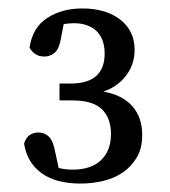

<svg xmlns="http://www.w3.org/2000/svg" viewBox="-20 -851 403 455"><path d="M124 -758Q120 -735 109.5 -726Q99 -717 85 -717Q62 -717 50 -738Q57 -786 92 -808.5Q127 -831 175 -831Q231 -831 265 -804.5Q299 -778 299 -733Q299 -698 278.5 -671.5Q258 -645 225 -634Q270 -626 293.5 -599.5Q317 -573 317 -531Q317 -500 304.5 -478.5Q292 -457 272 -443Q252 -429 225.5 -422.5Q199 -416 171 -416Q112 -416 78 -441Q44 -466 37 -511Q42 -526 51 -531.5Q60 -537 71 -537Q85 -537 95.5 -527.5Q106 -518 111 -490L119 -453Q134 -449 152 -449Q196 -449 219.5 -471.5Q243 -494 243 -534Q243 -571 221.5 -592Q200 -613 152 -613H121V-653H147Q228 -653 228 -724Q228 -759 208.5 -777.5Q189 -796 155 -796Q150 -796 144 -795.5Q138 -795 131 -794Z"/></svg>

Font: SourceSerifPro
Style: Book
Weight: 400
Designer: Frank Grießhammer
Foundry: Adobe Systems Incorporated
Version: Version 1.014;PS Version 1.0;hotconv 1.0.73;makeotf.lib2.5.5